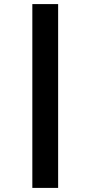

<svg xmlns="http://www.w3.org/2000/svg" viewBox="-20 -780 442 938"><path d="M264 138V-760H138V138Z"/></svg>

Font: IBM Plex Thai Looped
Style: Bold
Weight: 700
Designer: Mike Abbink, Paul van der Laan, Pieter van Rosmalen, Ben Mitchell, Mark Frömberg
Foundry: Bold Monday
Version: Version 1.0